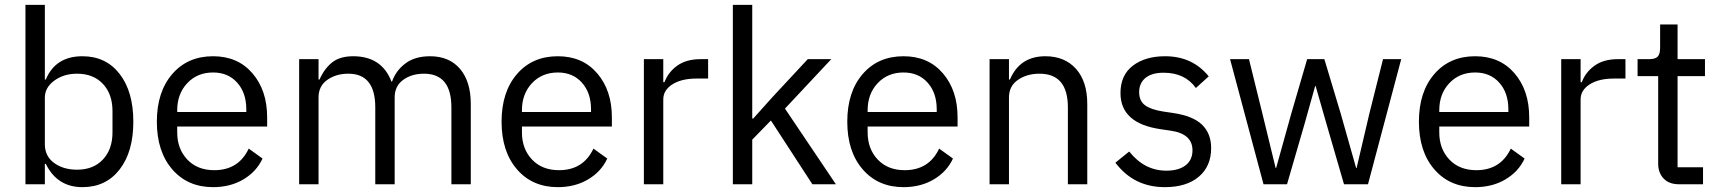

<svg xmlns="http://www.w3.org/2000/svg" viewBox="-20 -760 7097 792"><path d="M85 0V-740H165V-432H169Q209 -528 320 -528Q417 -528 473.5 -455Q530 -382 530 -258Q530 -134 473.5 -61Q417 12 320 12Q216 12 169 -84H165V0ZM298 -60Q365 -60 404.5 -102Q444 -144 444 -214V-302Q444 -372 404.5 -414Q365 -456 298 -456Q243 -456 204 -427.5Q165 -399 165 -357V-165Q165 -116 203 -88Q241 -60 298 -60Z M859 12Q754 12 690.5 -61.5Q627 -135 627 -258Q627 -381 690.5 -454.5Q754 -528 859 -528Q961 -528 1021.5 -457.5Q1082 -387 1082 -276V-238H711V-214Q711 -146 752.5 -102Q794 -58 864 -58Q964 -58 1006 -147L1063 -106Q1038 -52 984 -20Q930 12 859 12ZM859 -461Q794 -461 752.5 -417Q711 -373 711 -305V-298H996V-309Q996 -377 958.5 -419Q921 -461 859 -461Z M1294 0H1214V-516H1294V-432H1298Q1318 -477 1350 -502.5Q1382 -528 1437 -528Q1555 -528 1595 -423H1597Q1613 -469 1652.5 -498.5Q1692 -528 1754 -528Q1833 -528 1877.5 -476Q1922 -424 1922 -331V0H1842V-317Q1842 -456 1729 -456Q1678 -456 1643 -430.5Q1608 -405 1608 -358V0H1528V-317Q1528 -456 1417 -456Q1366 -456 1330 -430.5Q1294 -405 1294 -358Z M2281 12Q2176 12 2112.5 -61.5Q2049 -135 2049 -258Q2049 -381 2112.5 -454.5Q2176 -528 2281 -528Q2383 -528 2443.5 -457.5Q2504 -387 2504 -276V-238H2133V-214Q2133 -146 2174.5 -102Q2216 -58 2286 -58Q2386 -58 2428 -147L2485 -106Q2460 -52 2406 -20Q2352 12 2281 12ZM2281 -461Q2216 -461 2174.5 -417Q2133 -373 2133 -305V-298H2418V-309Q2418 -377 2380.5 -419Q2343 -461 2281 -461Z M2716 0H2636V-516H2716V-421H2721Q2736 -462 2773.5 -489Q2811 -516 2870 -516H2901V-436H2854Q2791 -436 2753.5 -412Q2716 -388 2716 -350Z M3003 0V-740H3083V-271H3087L3166 -359L3312 -516H3409L3218 -312L3428 0H3331L3160 -263L3083 -184V0Z M3707 12Q3602 12 3538.5 -61.5Q3475 -135 3475 -258Q3475 -381 3538.5 -454.5Q3602 -528 3707 -528Q3809 -528 3869.5 -457.5Q3930 -387 3930 -276V-238H3559V-214Q3559 -146 3600.5 -102Q3642 -58 3712 -58Q3812 -58 3854 -147L3911 -106Q3886 -52 3832 -20Q3778 12 3707 12ZM3707 -461Q3642 -461 3600.5 -417Q3559 -373 3559 -305V-298H3844V-309Q3844 -377 3806.5 -419Q3769 -461 3707 -461Z M4142 0H4062V-516H4142V-432H4146Q4187 -528 4292 -528Q4372 -528 4418.5 -476Q4465 -424 4465 -331V0H4385V-317Q4385 -456 4268 -456Q4216 -456 4179 -430.5Q4142 -405 4142 -358Z M4785 12Q4657 12 4581 -89L4638 -135Q4701 -56 4791 -56Q4842 -56 4870.5 -78Q4899 -100 4899 -140Q4899 -208 4809 -221L4768 -227Q4602 -251 4602 -376Q4602 -450 4653 -489Q4704 -528 4786 -528Q4899 -528 4966 -445L4913 -397Q4868 -460 4780 -460Q4731 -460 4705 -438.5Q4679 -417 4679 -380Q4679 -344 4703 -326Q4727 -308 4778 -300L4818 -294Q4901 -282 4938.5 -245.5Q4976 -209 4976 -149Q4976 -74 4925 -31Q4874 12 4785 12Z M5192 0 5054 -516H5132L5187 -293L5242 -67H5244L5307 -293L5372 -516H5443L5510 -293L5574 -67H5576L5629 -293L5685 -516H5760L5623 0H5524L5452 -248L5407 -405H5405L5361 -248L5289 0Z M6065 12Q5960 12 5896.5 -61.5Q5833 -135 5833 -258Q5833 -381 5896.5 -454.5Q5960 -528 6065 -528Q6167 -528 6227.5 -457.5Q6288 -387 6288 -276V-238H5917V-214Q5917 -146 5958.5 -102Q6000 -58 6070 -58Q6170 -58 6212 -147L6269 -106Q6244 -52 6190 -20Q6136 12 6065 12ZM6065 -461Q6000 -461 5958.5 -417Q5917 -373 5917 -305V-298H6202V-309Q6202 -377 6164.5 -419Q6127 -461 6065 -461Z M6500 0H6420V-516H6500V-421H6505Q6520 -462 6557.5 -489Q6595 -516 6654 -516H6685V-436H6638Q6575 -436 6537.5 -412Q6500 -388 6500 -350Z M7005 0H6905Q6865 0 6842.5 -23.5Q6820 -47 6820 -85V-446H6735V-516H6783Q6808 -516 6818 -526.5Q6828 -537 6828 -563V-659H6900V-516H7013V-446H6900V-70H7005Z"/></svg>

Font: Aneliza
Style: Regular
Weight: 400
Designer: Mike Abbink, Paul van der Laan, Pieter van Rosmalen
Foundry: Bold Monday
Version: Version 3.0